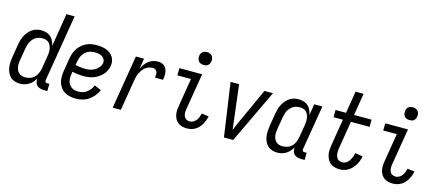

<svg xmlns="http://www.w3.org/2000/svg" viewBox="-52 -1264 4105 1802"><g transform="rotate(15 2000.0 -363.5)"><path d="M168 8Q141 8 116.5 0Q92 -8 74.5 -25Q57 -42 46.5 -65Q36 -88 32.5 -113.5Q29 -139 30.5 -166Q32 -193 36 -219L56 -339Q60 -362 66 -384.5Q72 -407 83 -428.5Q94 -450 109.5 -469Q125 -488 145 -502Q165 -516 188 -522Q211 -528 234 -528Q260 -528 284.5 -520.5Q309 -513 326.5 -497Q344 -481 354.5 -458.5Q365 -436 369 -411L422 -735H501L394 -87Q393 -82 394 -77Q395 -72 397.5 -68.5Q400 -65 405 -63.5Q410 -62 415 -62H436L435 8H403Q384 8 365.5 3Q347 -2 334 -14Q321 -26 316.5 -45Q312 -64 314 -83Q304 -63 288.5 -45.5Q273 -28 253.5 -15.5Q234 -3 211.5 2.5Q189 8 168 8ZM200 -62Q223 -62 247.5 -70Q272 -78 289.5 -95.5Q307 -113 317 -136.5Q327 -160 331 -183L351 -303Q354 -321 355.5 -339Q357 -357 354.5 -374Q352 -391 346 -407Q340 -423 328.5 -435Q317 -447 300.5 -452.5Q284 -458 266 -458Q250 -458 233 -454.5Q216 -451 201 -442Q186 -433 174 -420Q162 -407 153.5 -391.5Q145 -376 140.5 -360Q136 -344 133 -328L113 -208Q110 -191 109 -173.5Q108 -156 110.5 -139.5Q113 -123 120 -108Q127 -93 139 -82.5Q151 -72 167 -67Q183 -62 200 -62Z M710 8Q681 8 652.5 2Q624 -4 601 -18Q578 -32 561.5 -54.5Q545 -77 537.5 -104Q530 -131 530.5 -160.5Q531 -190 536 -219L556 -339Q560 -364 568 -389Q576 -414 591 -436.5Q606 -459 626.5 -477.5Q647 -496 671 -507.5Q695 -519 720 -523.5Q745 -528 770 -528Q794 -528 817.5 -525Q841 -522 863 -514.5Q885 -507 903 -493.5Q921 -480 933 -461Q945 -442 949 -419Q953 -396 949 -372Q945 -348 934 -326Q923 -304 906 -285.5Q889 -267 868 -253.5Q847 -240 824 -231Q801 -222 777.5 -218.5Q754 -215 731 -215Q701 -215 672 -218.5Q643 -222 616 -228L613 -208Q610 -190 609.5 -171.5Q609 -153 612.5 -136Q616 -119 626 -104.5Q636 -90 649.5 -80Q663 -70 680.5 -66Q698 -62 717 -62Q737 -62 758.5 -68Q780 -74 798 -87.5Q816 -101 830 -119.5Q844 -138 852 -158L918 -130Q905 -100 883.5 -73Q862 -46 834 -27Q806 -8 774 0Q742 8 710 8ZM731 -285Q753 -285 775.5 -290.5Q798 -296 818.5 -308Q839 -320 854 -339.5Q869 -359 873 -380Q876 -400 867 -416.5Q858 -433 843 -442.5Q828 -452 809 -455Q790 -458 771 -458Q754 -458 736.5 -454.5Q719 -451 704 -442.5Q689 -434 676 -421Q663 -408 654 -392.5Q645 -377 640.5 -360.5Q636 -344 633 -328L628 -297Q653 -291 679 -288Q705 -285 731 -285Z M1068 0 1154 -520H1233L1216 -416Q1226 -438 1240.5 -459Q1255 -480 1274.5 -496Q1294 -512 1318 -520Q1342 -528 1365 -528Q1384 -528 1401 -523.5Q1418 -519 1430.5 -507.5Q1443 -496 1450.5 -480.5Q1458 -465 1460 -447.5Q1462 -430 1461 -411.5Q1460 -393 1457 -375H1378Q1380 -389 1381 -403Q1382 -417 1377.5 -429.5Q1373 -442 1362.5 -450Q1352 -458 1338 -458Q1319 -458 1300 -452Q1281 -446 1264.5 -433.5Q1248 -421 1236.5 -404Q1225 -387 1216.5 -369Q1208 -351 1203.5 -332.5Q1199 -314 1196 -295L1147 0Z M1790 8Q1767 8 1745.5 3Q1724 -2 1706.5 -14.5Q1689 -27 1678 -45.5Q1667 -64 1662 -85.5Q1657 -107 1658 -130Q1659 -153 1663 -175L1708 -450H1576L1577 -520H1798L1739 -164Q1736 -146 1736.5 -128Q1737 -110 1744 -94.5Q1751 -79 1766 -70.5Q1781 -62 1799 -62Q1817 -62 1833.5 -71.5Q1850 -81 1861.5 -96Q1873 -111 1879.5 -128.5Q1886 -146 1890 -163L1959 -154Q1955 -134 1947.5 -114Q1940 -94 1929.5 -75.5Q1919 -57 1904 -40.5Q1889 -24 1870.5 -13Q1852 -2 1831.5 3Q1811 8 1790 8ZM1788 -608Q1774 -608 1760 -613Q1746 -618 1738 -629Q1730 -640 1727.5 -655Q1725 -670 1727 -685Q1729 -695 1734.5 -705Q1740 -715 1748.5 -721.5Q1757 -728 1767.5 -730.5Q1778 -733 1789 -733Q1803 -733 1817 -727.5Q1831 -722 1839.5 -711Q1848 -700 1850.5 -685Q1853 -670 1850 -655Q1848 -645 1842.5 -635Q1837 -625 1828.5 -618.5Q1820 -612 1809.5 -610Q1799 -608 1788 -608Z M2149 0 2074 -520H2157L2199 -173Q2202 -153 2204 -132Q2206 -111 2209 -90Q2218 -111 2227 -132Q2236 -153 2245 -173L2403 -520H2486L2239 0Z M2668 8Q2641 8 2616.5 0Q2592 -8 2574.5 -25Q2557 -42 2546.5 -65Q2536 -88 2532.5 -113.5Q2529 -139 2530.5 -166Q2532 -193 2536 -219L2556 -339Q2560 -362 2566 -384.5Q2572 -407 2583 -428.5Q2594 -450 2609.5 -469Q2625 -488 2645 -502Q2665 -516 2688 -522Q2711 -528 2734 -528Q2760 -528 2784.5 -520.5Q2809 -513 2826.5 -497Q2844 -481 2854.5 -458.5Q2865 -436 2869 -411L2887 -520H2966L2894 -87Q2893 -82 2894 -77Q2895 -72 2897.5 -68.5Q2900 -65 2905 -63.5Q2910 -62 2915 -62H2936L2935 8H2903Q2884 8 2865.5 3Q2847 -2 2834 -14Q2821 -26 2816.5 -45Q2812 -64 2814 -83Q2804 -63 2788.5 -45.5Q2773 -28 2753.5 -15.5Q2734 -3 2711.5 2.5Q2689 8 2668 8ZM2700 -62Q2723 -62 2747.5 -70Q2772 -78 2789.5 -95.5Q2807 -113 2817 -136.5Q2827 -160 2831 -183L2851 -303Q2854 -321 2855.5 -339Q2857 -357 2854.5 -374Q2852 -391 2846 -407Q2840 -423 2828.5 -435Q2817 -447 2800.5 -452.5Q2784 -458 2766 -458Q2750 -458 2733 -454.5Q2716 -451 2701 -442Q2686 -433 2674 -420Q2662 -407 2653.5 -391.5Q2645 -376 2640.5 -360Q2636 -344 2633 -328L2613 -208Q2610 -191 2609 -173.5Q2608 -156 2610.5 -139.5Q2613 -123 2620 -108Q2627 -93 2639 -82.5Q2651 -72 2667 -67Q2683 -62 2700 -62Z M3274 8Q3250 8 3226.5 2Q3203 -4 3185 -18Q3167 -32 3156 -52.5Q3145 -73 3140 -96Q3135 -119 3136.5 -143.5Q3138 -168 3142 -193L3184 -450H3094V-520H3196L3231 -735H3309L3274 -520H3444V-450H3262L3218 -181Q3216 -168 3215 -154Q3214 -140 3215.5 -127Q3217 -114 3221.5 -102Q3226 -90 3234 -80.5Q3242 -71 3254.5 -66.5Q3267 -62 3280 -62Q3293 -62 3306.5 -67Q3320 -72 3330.5 -81.5Q3341 -91 3348.5 -102.5Q3356 -114 3361.5 -126.5Q3367 -139 3371 -151.5Q3375 -164 3378 -177L3452 -165Q3448 -144 3440.5 -123Q3433 -102 3421.5 -82Q3410 -62 3394 -45Q3378 -28 3358.5 -15.5Q3339 -3 3317.5 2.5Q3296 8 3274 8Z M3790 8Q3767 8 3745.5 3Q3724 -2 3706.5 -14.5Q3689 -27 3678 -45.5Q3667 -64 3662 -85.5Q3657 -107 3658 -130Q3659 -153 3663 -175L3708 -450H3576L3577 -520H3798L3739 -164Q3736 -146 3736.5 -128Q3737 -110 3744 -94.5Q3751 -79 3766 -70.5Q3781 -62 3799 -62Q3817 -62 3833.5 -71.5Q3850 -81 3861.5 -96Q3873 -111 3879.5 -128.5Q3886 -146 3890 -163L3959 -154Q3955 -134 3947.5 -114Q3940 -94 3929.5 -75.5Q3919 -57 3904 -40.5Q3889 -24 3870.5 -13Q3852 -2 3831.5 3Q3811 8 3790 8ZM3788 -608Q3774 -608 3760 -613Q3746 -618 3738 -629Q3730 -640 3727.5 -655Q3725 -670 3727 -685Q3729 -695 3734.5 -705Q3740 -715 3748.5 -721.5Q3757 -728 3767.5 -730.5Q3778 -733 3789 -733Q3803 -733 3817 -727.5Q3831 -722 3839.5 -711Q3848 -700 3850.5 -685Q3853 -670 3850 -655Q3848 -645 3842.5 -635Q3837 -625 3828.5 -618.5Q3820 -612 3809.5 -610Q3799 -608 3788 -608Z"/></g></svg>

Font: Iosevka Fixed
Style: Italic
Weight: 400
Italic angle: -9°
Monospace: yes
Designer: Belleve Invis
Foundry: Belleve Invis
Version: Version 33.2.4